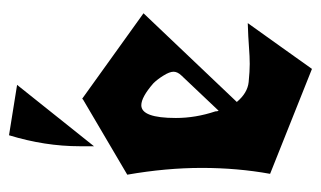

<svg xmlns="http://www.w3.org/2000/svg" viewBox="-164 -566 715 428"><g transform="rotate(-90 194.0 -352.5)"><path d="M253.9 -15.1 20 -108.4Q33.2 -181.6 33.2 -261Q33.2 -340.3 18.1 -426.8L186.5 -525.9V-527.3L187.5 -526.9H188L377.9 -390.6L180.2 -182.6Q200.2 -158.7 224.6 -156.2Q249 -153.8 264.9 -153.8Q280.8 -153.8 302.5 -155.5Q324.2 -157.2 356 -158.2Q330.1 -122.1 304.7 -86.4Q279.3 -50.8 253.9 -15.1ZM172.9 -395.5Q144.5 -395.5 144.5 -318.4Q144.5 -274.4 159.2 -230.5Q159.2 -226.1 160.6 -223.1L239.3 -306.2Q247.6 -314.9 247.6 -323.7Q247.6 -332.5 239 -346.2Q230.5 -359.9 221.7 -368.7Q190.9 -395.5 172.9 -395.5ZM81.5 -501Q81.5 -508.8 81.5 -532.7Q81.5 -610.4 106 -690.4L218.3 -672.4Z"/></g></svg>

Font: UnifrakturCook
Style: Bold
Weight: 700
Designer: j. 'mach' wust
Version: Version 2011-09-01